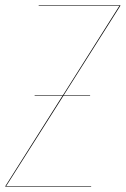

<svg xmlns="http://www.w3.org/2000/svg" viewBox="-23 -700 471 720"><path d="M428.2 -680.2V-678.2L215.8 -342.8H314.9V-340.8H214.8L0 -2H318.8V0H-2.9V-2L211.4 -340.8H106.9V-342.8H212.9L424.8 -678.2H122.1V-680.2Z"/></svg>

Font: Fira Sans Compressed Two
Style: Italic
Weight: 100
Width: 3
Italic angle: -8°
Designer: Carrois Corporate & Edenspiekermann AG
Foundry: Carrois Corporate GbR & Edenspiekermann AG
Version: Version 4.203;PS 004.203;hotconv 1.0.88;makeotf.lib2.5.64775